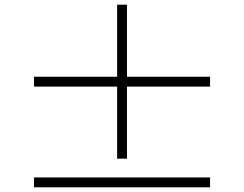

<svg xmlns="http://www.w3.org/2000/svg" viewBox="-20 -808 1040 818"><path d="M521 -132H479V-439H125V-481H479V-788H521V-481H875V-439H521ZM125 -52H875V-10H125Z"/></svg>

Font: Noto Serif JP ExtraLight ExtraLight
Style: Regular
Weight: 250
Version: Version 2.003-H1;hotconv 1.1.1;makeotfexe 2.6.0